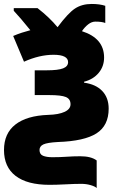

<svg xmlns="http://www.w3.org/2000/svg" viewBox="-21 -701 595 961"><path d="M438 -681.2Q478 -681.2 505.9 -671.9V-585.9Q489.3 -592.8 456.1 -592.8Q438 -592.8 420.4 -579.1Q402.8 -565.4 389.2 -544.9Q444.3 -527.3 472.2 -494.4Q500 -461.4 500 -413.1Q500 -368.7 472.9 -336.2Q445.8 -303.7 399.9 -292V-287.1Q458.5 -279.3 490.7 -245.6Q522.9 -211.9 522.9 -157.2Q522.9 -72.3 461.9 -33.4Q400.9 5.4 269 9.8Q215.8 12.7 196.3 21.7Q176.8 30.8 176.8 49.8Q176.8 71.3 194.3 78.6Q211.9 85.9 241.2 85.9Q279.8 85.9 312.7 83.5Q345.7 81.1 380.9 81.1Q435.1 81.1 462.9 102.1V240.2Q454.6 231.9 432.6 225.6Q410.6 219.2 386.2 219.2Q353 219.2 306.6 221.7Q260.3 224.1 227.1 224.1Q115.2 224.1 57.1 179.4Q-1 134.8 -1 49.8Q-1 -33.2 55.9 -77.6Q112.8 -122.1 220.2 -126Q272.5 -127.4 302.2 -141.1Q332 -154.8 332 -179.2Q332 -205.6 308.8 -215.3Q285.6 -225.1 225.1 -225.1H152.8V-349.1H212.9Q270 -349.1 294.9 -358.9Q319.8 -368.7 319.8 -390.1Q319.8 -408.2 301.5 -417.5Q283.2 -426.8 247.1 -426.8Q176.3 -426.8 99.1 -392.1L44.9 -521Q66.9 -530.3 88.4 -537.4Q109.9 -544.4 130.9 -549.8Q80.6 -612.3 47.9 -647V-660.2H167Q226.1 -614.3 267.1 -564.9Q319.8 -635.7 354.5 -658.4Q389.2 -681.2 438 -681.2Z"/></svg>

Font: Black Ops One [rus by aLiNcE]
Style: Regular
Weight: 400
Designer: James Grieshaber
Foundry: James Grieshaber
Version: Version 1.002;May 25, 2024;FontCreator 13.0.0.2680 64-bit